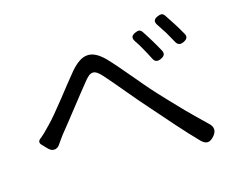

<svg xmlns="http://www.w3.org/2000/svg" viewBox="-95 -851 1169 951"><g transform="rotate(-15 490.0 -375.5)"><path d="M790 -223C747 -267 708 -309 678 -341C616 -408 541 -505 482 -566C417 -631 367 -621 309 -555C251 -486 169 -374 117 -322C96 -300 80 -284 62 -270C52 -262 51 -251 61 -241L81 -220L87 -214C105 -195 129 -197 143 -216C153 -231 165 -247 175 -261C225 -322 307 -429 353 -485C386 -527 406 -535 447 -488C492 -438 567 -344 631 -273C689 -207 762 -122 828 -55C851 -33 871 -35 892 -59C913 -82 912 -105 889 -126C856 -157 822 -191 790 -223ZM726 -593C713 -614 701 -634 690 -650C680 -664 670 -664 654 -657C633 -648 628 -635 641 -616C652 -600 662 -584 671 -567C681 -549 691 -531 700 -513C709 -493 722 -489 742 -498C761 -507 768 -518 758 -537C748 -555 737 -575 726 -593ZM854 -645C841 -665 829 -684 818 -700C808 -714 797 -713 781 -706C760 -697 756 -684 769 -665C779 -650 790 -634 800 -618C811 -599 821 -581 831 -563C841 -544 854 -541 873 -550C891 -559 898 -570 888 -588C878 -606 866 -626 854 -645Z"/></g></svg>

Font: GenSenRounded2 TW R
Style: Regular
Weight: 400
Version: Version 2.100;PS 2.1;hotconv 16.6.51;makeotf.lib2.5.65220 DE